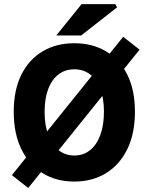

<svg xmlns="http://www.w3.org/2000/svg" viewBox="-20 -875 724 938"><path d="M117.8 43.4 38.2 -19.4 581.8 -695.1 661.9 -632.4ZM342.9 12Q255.1 12 188.4 -28.9Q121.8 -69.9 84.4 -146.1Q47.1 -222.3 47.1 -328.9Q47.1 -435.4 84.4 -510.2Q121.8 -584.9 188.4 -624.3Q255.1 -663.8 342.9 -663.8Q431.2 -663.8 497.8 -624.3Q564.5 -584.9 601.9 -510.2Q639.2 -435.4 639.2 -328.9Q639.2 -222.3 601.9 -146.1Q564.5 -69.9 497.8 -28.9Q431.2 12 342.9 12ZM342.9 -115.3Q387.6 -115.3 420.1 -141.5Q452.6 -167.6 470.2 -215.7Q487.8 -263.7 487.8 -328.9Q487.8 -394 470.2 -440.4Q452.6 -486.7 420.1 -511.6Q387.6 -536.4 342.9 -536.4Q298.6 -536.4 266 -511.6Q233.3 -486.7 215.6 -440.4Q198 -394 198 -328.9Q198 -263.7 215.6 -215.7Q233.3 -167.6 266 -141.5Q298.6 -115.3 342.9 -115.3ZM254.9 -701.8 378.5 -854.7H543.5L552.1 -839.2L376.6 -701.8Z"/></svg>

Font: Source Sans 3 VF
Style: Regular
Weight: 200
Designer: Paul D. Hunt
Foundry: Adobe
Version: Version 3.046;hotconv 1.0.118;makeotfexe 2.5.65603